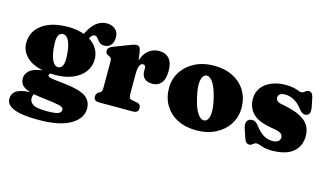

<svg xmlns="http://www.w3.org/2000/svg" viewBox="-95 -906 2495 1462"><g transform="rotate(15 1153.0 -174.5)"><path d="M395 -70Q511 -58 562 -26Q613 6 613 71Q613 148 527.2 198Q441.5 248 276.5 248Q143 248 82.2 222.5Q21.5 197 21.5 151.5Q21.5 109 53.5 86.5Q85.5 64 163 60Q113.5 45.5 96.8 24Q80 2.5 80 -27.5Q80 -60.5 108.5 -88Q137 -115.5 211 -125Q125.5 -142 80.5 -187.8Q35.5 -233.5 35.5 -294.5Q35.5 -385 109.2 -439.8Q183 -494.5 314.5 -494.5Q351.5 -494.5 383.2 -489Q415 -483.5 441.5 -474Q498 -597 593 -597Q631 -597 657.8 -574.8Q684.5 -552.5 684.5 -511.5Q684.5 -474 666.5 -451Q648.5 -428 616 -428Q594 -428 581.5 -436.5Q569 -445 561 -456Q553 -467 545 -475.5Q537 -484 524.5 -484Q504.5 -484 488 -451.5Q529.5 -425.5 550.8 -388.2Q572 -351 572 -309.5Q572 -251.5 539.2 -207.8Q506.5 -164 447.8 -139.8Q389 -115.5 311 -115.5Q292 -115.5 274 -116.5Q263.5 -110 263.5 -101.5Q263.5 -92.5 274 -87.8Q284.5 -83 313 -79.2Q341.5 -75.5 395 -70ZM288.5 -431.5Q263 -430.5 253 -405.5Q243 -380.5 246 -340Q249.5 -261.5 268.5 -219.8Q287.5 -178 317.5 -178.5Q366 -179.5 360.5 -276Q357 -346.5 339.2 -389.2Q321.5 -432 288.5 -431.5ZM183.5 100.5Q183.5 131.5 212 149.5Q240.5 167.5 320 167.5Q389 167.5 411.2 157.2Q433.5 147 433.5 127.5Q433.5 106.5 398.2 98.2Q363 90 270.5 79.5Q226 74.5 193.5 67.5Q190 71.5 186.8 81Q183.5 90.5 183.5 100.5Z M888 -449 896.5 -386.5Q914.5 -443 950.2 -470Q986 -497 1031 -497Q1081.5 -497 1110 -465Q1138.5 -433 1138.5 -368.5Q1138.5 -303 1112.5 -272.5Q1086.5 -242 1044.5 -242Q1001.5 -242 980 -262.5Q958.5 -283 958.5 -319.5V-340.5Q958 -367.5 936.5 -367.5Q921.5 -367.5 911.5 -346.8Q901.5 -326 901.5 -280V-123.5Q901.5 -103 907.2 -93.2Q913 -83.5 929.5 -81L966 -74.5Q998 -69 998 -37Q998 0 955.5 0H688.5Q646 0 646 -36.5Q646 -60 669.5 -73.5L678.5 -78.5Q685.5 -82.5 688.8 -91.5Q692 -100.5 692 -123.5V-321.5Q692 -341 687.2 -348.2Q682.5 -355.5 673.5 -359.5L664.5 -363.5Q642 -373.5 642 -395.5Q642 -421 677.5 -435L784.5 -476.5Q813 -488 828 -492.5Q843 -497 853.5 -497Q867.5 -497 876 -486.2Q884.5 -475.5 888 -449Z M1465 -497Q1550.5 -497 1614 -464.5Q1677.5 -432 1712.5 -374Q1747.5 -316 1747.5 -239.5Q1747.5 -168 1710.8 -110.5Q1674 -53 1608.5 -19.5Q1543 14 1457 14Q1372 14 1308.5 -18.5Q1245 -51 1209.8 -109.5Q1174.5 -168 1174.5 -245Q1174.5 -315.5 1211.2 -372.8Q1248 -430 1313.2 -463.5Q1378.5 -497 1465 -497ZM1502 -75.5Q1528 -82 1535.8 -127Q1543.5 -172 1523.5 -257Q1503 -341.5 1476 -378.5Q1449 -415.5 1421.5 -408.5Q1396 -402 1387.8 -358Q1379.5 -314 1400 -227Q1419.5 -142 1446.8 -105.2Q1474 -68.5 1502 -75.5Z M2043 -425Q2014.5 -425 2001.5 -413.8Q1988.5 -402.5 1988.5 -387.5Q1988.5 -373.5 1999.2 -362Q2010 -350.5 2044 -345Q2134 -328.5 2184.2 -302.2Q2234.5 -276 2255 -240.5Q2275.5 -205 2275.5 -160Q2275.5 -79 2219.5 -32.5Q2163.5 14 2051 14Q2017 14 1994.2 8.2Q1971.5 2.5 1956.5 -3.2Q1941.5 -9 1930.5 -9Q1918.5 -9 1910.8 -3.2Q1903 2.5 1895.2 8.5Q1887.5 14.5 1875.5 14.5Q1861.5 14.5 1851.8 5.5Q1842 -3.5 1834.5 -25L1812.5 -92Q1801.5 -122 1807 -142Q1812.5 -162 1830.5 -169Q1870 -183 1900 -143.5Q1929 -104 1962.5 -81Q1996 -58 2039.5 -58Q2069 -58 2083.8 -70Q2098.5 -82 2098.5 -101.5Q2098.5 -120 2082.8 -131.8Q2067 -143.5 2017.5 -151.5Q1905 -168 1858.8 -214.2Q1812.5 -260.5 1812.5 -331Q1812.5 -381 1840.2 -418.5Q1868 -456 1916.8 -476.5Q1965.5 -497 2028.5 -497Q2068 -497 2091.8 -491.2Q2115.5 -485.5 2129.2 -479.5Q2143 -473.5 2152 -473.5Q2170 -473.5 2182 -485.2Q2194 -497 2211 -497Q2223 -497 2232.5 -488Q2242 -479 2247 -457.5L2261.5 -386Q2267 -360 2262.5 -342Q2258 -324 2240 -318Q2208.5 -307.5 2178 -348Q2148 -388 2113.2 -406.5Q2078.5 -425 2043 -425Z"/></g></svg>

Font: Fraunces 9pt S050 Black
Style: Regular
Weight: 900
Version: Version 1.000; ttfautohint (v1.8.3)